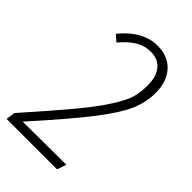

<svg xmlns="http://www.w3.org/2000/svg" viewBox="-218 -746 817 817"><g transform="rotate(45 190.0 -337.5)"><path d="M224.1 -674.8Q288.1 -674.8 324.5 -634.5Q360.8 -594.2 360.8 -527.8Q360.8 -468.8 336.9 -414.6Q313 -360.4 248.8 -277.1Q184.6 -193.8 46.9 -40L308.1 -42L293.9 0H-9.8L-3.9 -41Q106.9 -166 168 -239.5Q229 -313 262.9 -367.2Q296.9 -421.4 305.4 -452.6Q314 -483.9 314 -525.9Q314 -578.6 290 -607.4Q266.1 -636.2 222.2 -636.2Q184.6 -636.2 153.6 -616.9Q122.6 -597.7 90.8 -560.1L63 -585Q136.7 -674.8 224.1 -674.8Z"/></g></svg>

Font: Fira Sans Compressed ExtraLight
Style: Italic
Weight: 250
Width: 3
Italic angle: -8°
Designer: Carrois Corporate & Edenspiekermann AG
Foundry: Carrois Corporate GbR & Edenspiekermann AG
Version: Version 4.203;PS 004.203;hotconv 1.0.88;makeotf.lib2.5.64775